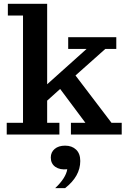

<svg xmlns="http://www.w3.org/2000/svg" viewBox="-20 -702 678 1002"><path d="M15.1 0V-61H100.1V-621.1H21V-682.1H226.1V-262.2L432.1 -446.8H335.9V-507.8H586.9V-446.8H529.8L374 -308.1L562 -61H615.2V0H350.1V-61H425.8L293.9 -237.8L226.1 -176.8V-61H290V0ZM268.1 279.8Q323.7 227.1 331.1 181.2Q293 185.5 269 168.9Q245.1 152.3 245.1 120.1Q245.1 92.3 265.4 75.2Q285.6 58.1 319.8 58.1Q355.5 58.1 377.2 78.9Q398.9 99.6 398.9 138.2Q398.9 217.8 319.8 279.8Z"/></svg>

Font: Montagu Slab 144pt Medium
Style: Regular
Weight: 500
Designer: Florian Karsten
Foundry: Florian Karsten
Version: Version 1.000